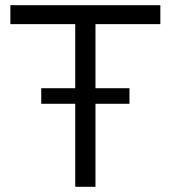

<svg xmlns="http://www.w3.org/2000/svg" viewBox="-20 -720 658 740"><path d="M270 -380V-627H20V-700H598V-627H348V-380H479V-320H348V0H270V-320H139V-380Z"/></svg>

Font: MedMera Sans
Style: Regular
Weight: 400
Designer: Kasper Nordkvist
Foundry: UNCUT.wtf
Version: Version 1.300